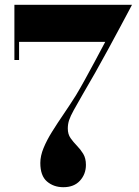

<svg xmlns="http://www.w3.org/2000/svg" viewBox="-20 -770 580 800"><path d="M244 10Q203.5 10 175.8 -13.8Q148 -37.5 148 -91Q148 -120.5 161.5 -153.2Q175 -186 197 -221.2Q219 -256.5 245 -294.5Q271 -332.5 296.5 -373Q314 -402 333.2 -437Q352.5 -472 374 -512Q395.5 -552 418.5 -595.5H59.5V-520H40V-750H530Q530 -750 516.5 -724.5Q503 -699 480.5 -657Q458 -615 431 -565.2Q404 -515.5 376.2 -466.2Q348.5 -417 325 -377.5Q300.5 -335 287 -310.5Q273.5 -286 268 -269.5Q262.5 -253 262.5 -234.5Q262.5 -211 274 -194.5Q285.5 -178 300.5 -162.8Q315.5 -147.5 326.8 -129Q338 -110.5 338 -83Q338 -44.5 313.2 -17.2Q288.5 10 244 10Z"/></svg>

Font: Bodoni Moda 11pt
Style: Bold
Weight: 700
Designer: Owen Earl
Foundry: indestructible type
Version: Version 2.004